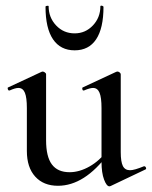

<svg xmlns="http://www.w3.org/2000/svg" viewBox="-20 -648 537 679"><path d="M75 -114V-266Q75 -303 68 -320Q61 -337 45 -337Q34 -337 14 -328H12Q9 -328 7.5 -333Q6 -338 9 -339L127 -394L131 -395Q134 -395 138.5 -392Q143 -389 143 -385V-152Q143 -94 163.5 -66.5Q184 -39 226 -39Q261 -39 297 -59.5Q333 -80 358 -115L363 -104Q279 9 185 9Q134 9 104.5 -23.5Q75 -56 75 -114ZM440 -46Q455 -46 489 -60H490Q494 -60 496 -55.5Q498 -51 495 -49L371 10L367 11Q357 11 348 -13Q339 -37 339 -76V-266Q339 -303 332 -320Q325 -337 309 -337Q298 -337 277 -328H275Q272 -328 271 -333Q270 -338 273 -339L391 -394L395 -395Q399 -395 403 -392Q407 -389 407 -385V-110Q407 -76 414.5 -61Q422 -46 440 -46ZM152 -626Q152 -586 178.5 -558Q205 -530 244 -530Q282 -530 308.5 -558Q335 -586 335 -626Q335 -628 339 -628Q341 -628 343.5 -626.5Q346 -625 346 -624Q346 -548 320 -509Q294 -470 244 -470Q194 -470 167.5 -509Q141 -548 141 -624Q141 -627 146.5 -627.5Q152 -628 152 -626Z"/></svg>

Font: Cormorant Garamond Medium
Style: Regular
Weight: 500
Designer: Christian Thalmann (Catharsis Fonts)
Foundry: Catharsis Fonts
Version: Version 4.000